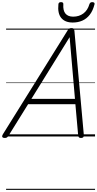

<svg xmlns="http://www.w3.org/2000/svg" viewBox="-57 -1278 910 1798"><path d="M-14 14Q-30 14 -35 5Q-40 -4 -31 -19L576 -993Q583 -1006 591 -1010.5Q599 -1015 613 -1015Q626 -1015 632 -1009.5Q638 -1004 640 -988L728 -14Q729 0 723 7Q717 14 702 14Q688 14 682.5 8.5Q677 3 675 -10L649 -302H206L24 -9Q15 5 7.5 9.5Q0 14 -14 14ZM237 -352H645L595 -930ZM624 -1067Q552 -1067 516.5 -1110Q481 -1153 490 -1238Q491 -1249 497 -1253.5Q503 -1258 515 -1258Q526 -1258 531.5 -1253Q537 -1248 536 -1238Q532 -1179 556 -1150.5Q580 -1122 628 -1122Q684 -1122 724 -1152Q764 -1182 780 -1238Q784 -1249 790 -1253.5Q796 -1258 807 -1258Q819 -1258 825 -1252.5Q831 -1247 828 -1237Q813 -1178 784 -1140.5Q755 -1103 714.5 -1085Q674 -1067 624 -1067ZM0 490H833V500H0ZM0 -20H833V0H0ZM0 -505H833V-500H0ZM0 -1010H833V-1000H0Z"/></svg>

Font: Playwrite AU QLD Guides
Style: Regular
Weight: 400
Designer: Veronika Burian, José Scaglione
Foundry: TypeTogether
Version: Version 1.003